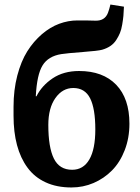

<svg xmlns="http://www.w3.org/2000/svg" viewBox="-20 -805 611 838"><path d="M292 13.2Q227.5 13.2 179 -9.3Q130.4 -31.7 99.9 -73.5Q69.3 -115.2 54.2 -171.9Q39.1 -228.5 39.1 -299.8V-338.9Q39.1 -412.1 55.4 -474.9Q71.8 -537.6 99.1 -581.1Q126.5 -624.5 162.6 -655.5Q198.7 -686.5 238.3 -701.2Q277.8 -715.8 317.9 -715.8Q371.1 -715.8 396 -714.8Q437.5 -713.4 451.2 -749Q457 -764.2 461.9 -785.2L521 -775.9Q520 -751.5 518.6 -735.6Q517.1 -719.7 513.4 -697.8Q509.8 -675.8 503.4 -660.6Q497.1 -645.5 487.1 -630.1Q477.1 -614.7 461.7 -604.2Q446.3 -593.8 425.8 -587.9Q408.7 -583 340.6 -577.9Q272.5 -572.8 247.1 -568.8Q190.4 -559.6 165.8 -519.5Q141.1 -479.5 136.2 -384.8H139.2Q162.6 -431.6 210.2 -463.4Q257.8 -495.1 325.2 -495.1Q429.2 -495.1 487.1 -435.1Q544.9 -375 544.9 -265.1Q544.9 -202.6 524.4 -149.7Q503.9 -96.7 469 -61.3Q434.1 -25.9 388.4 -6.3Q342.8 13.2 292 13.2ZM294.9 -64Q343.8 -64 369.9 -108.9Q396 -153.8 396 -240.2Q396 -331.1 373.3 -376Q350.6 -420.9 299.8 -420.9Q252.9 -420.9 221.9 -377.2Q190.9 -333.5 190.9 -259.8Q190.9 -162.1 215.1 -113Q239.3 -64 294.9 -64Z"/></svg>

Font: Literata Book
Style: Bold
Weight: 700
Designer: Latin by Veronika Burian and Jose Scaglione. Greek by Irene Vlachou. Cyrillic by Vera Evstafieva
Foundry: TypeTogether
Version: Version 2.003;PS 002.003;hotconv 1.0.88;makeotf.lib2.5.64775